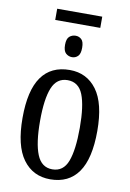

<svg xmlns="http://www.w3.org/2000/svg" viewBox="-93 -894 650 961"><g transform="rotate(10 232.0 -413.5)"><path d="M118 -780V-837H347V-780ZM233 -611Q215 -611 201.5 -623Q188 -635 188 -666Q188 -697 201.5 -708.5Q215 -720 233 -720Q250 -720 262.5 -708.5Q275 -697 275 -666Q275 -635 262.5 -623Q250 -611 233 -611ZM231 10Q143 10 92.5 -59Q42 -128 42 -269Q42 -409 90.5 -477.5Q139 -546 234 -546Q321 -546 371.5 -477.5Q422 -409 422 -269Q422 -128 373.5 -59Q325 10 231 10ZM233 -41Q289 -41 311 -99Q333 -157 333 -269Q333 -381 310.5 -437.5Q288 -494 232 -494Q177 -494 154 -437.5Q131 -381 131 -269Q131 -157 154.5 -99Q178 -41 233 -41Z"/></g></svg>

Font: Noto Serif ExtraCondensed
Style: Regular
Weight: 400
Width: 2
Designer: Monotype Design Team
Foundry: Monotype Imaging Inc.
Version: Version 2.015